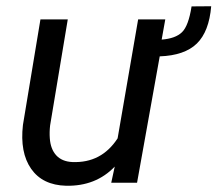

<svg xmlns="http://www.w3.org/2000/svg" viewBox="-20 -591 703 621"><path d="M663.1 -570.8Q656.2 -488.8 616.7 -450.2Q577.1 -411.6 496.6 -408.7L423.3 0H339.8L351.1 -52.2Q290 11.7 193.8 9.8Q117.7 7.8 80.8 -44.9Q43.9 -97.7 54.2 -187L110.8 -528.3H199.2L142.1 -185.5Q139.6 -164.1 141.1 -143.6Q143.6 -108.4 162.1 -88.4Q180.7 -68.4 213.9 -66.9Q308.1 -63 360.4 -143.6L426.8 -528.3H514.6L502.9 -462.9Q547.4 -466.3 568.6 -486.8Q589.8 -507.3 599.6 -570.3Z"/></svg>

Font: Roboto
Style: Italic
Weight: 400
Italic angle: -12°
Designer: Google
Version: Version 2.134; 2016; ttfautohint (v1.6)